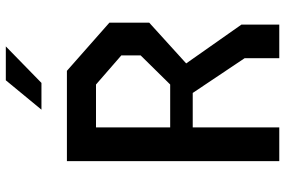

<svg xmlns="http://www.w3.org/2000/svg" viewBox="-180 -800 980 660"><g transform="rotate(-90 310.0 -470.0)"><path d="M86 0H202V-297.5H320.5L440 -119V0H555.5V-130L422 -320L562 -447V-584L396.5 -730H86ZM202 -375V-630H349.5L449.5 -543V-476.5L349.5 -375ZM263 -817.5 364 -940H480.5L355 -817.5Z"/></g></svg>

Font: Monaspace Krypton Medium
Style: Regular
Weight: 500
Designer: Riley Cran & the Lettermatic Team
Foundry: Lettermatic
Version: Version 1.101 (Monaspace Krypton)